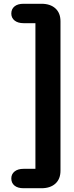

<svg xmlns="http://www.w3.org/2000/svg" viewBox="-20 -802 391 1019"><path d="M40 145Q40 122 57.5 108Q75 94 105 94H168V-679H105Q75 -679 57.5 -693Q40 -707 40 -730Q40 -754 57 -768Q74 -782 105 -782H200Q247 -782 274 -757.5Q301 -733 301 -689V104Q301 148 274 172.5Q247 197 200 197H105Q74 197 57 183Q40 169 40 145Z"/></svg>

Font: Kodchasan
Style: Bold
Weight: 700
Designer: Katatrad Aksorn Co.,Ltd.
Foundry: Cadson Demak Co.,Ltd.
Version: Version 1.000; ttfautohint (v1.6)